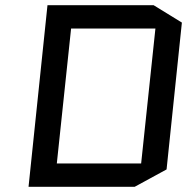

<svg xmlns="http://www.w3.org/2000/svg" viewBox="-20 -720 745 740"><path d="M622 -67 499 0H90L163 -700H572L681 -633ZM254 -610 199 -90H524L579 -610Z"/></svg>

Font: Quantico
Style: Italic
Weight: 400
Italic angle: -12°
Designer: Matt Desmond
Foundry: MADtype
Version: Version 2.002